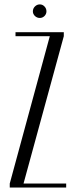

<svg xmlns="http://www.w3.org/2000/svg" viewBox="-20 -844 341 864"><path d="M127.9 -793Q127.9 -805.7 137.2 -814.9Q146.5 -824.2 159.2 -824.2Q171.4 -824.2 180.2 -814.9Q189 -805.7 189 -793Q189 -780.8 180.2 -772Q171.4 -763.2 159.2 -763.2Q146.5 -763.2 137.2 -772Q127.9 -780.8 127.9 -793ZM204.1 -681.2H49.8V-699.2H267.1V-681.2L85.9 -18.1H277.8V0H23.9V-18.1Z"/></svg>

Font: Moniqa Narrow Heading
Style: Regular
Weight: 400
Width: 4
Designer: Rajesh Rajput
Foundry: Rajesh Rajput
Version: Version 1.000